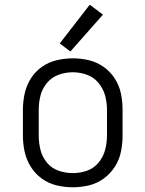

<svg xmlns="http://www.w3.org/2000/svg" viewBox="-20 -785 616 813"><path d="M288 8Q323 8 356.5 0Q390 -8 418.5 -28.5Q447 -49 466 -78.5Q485 -108 492 -142Q499 -176 499 -210V-320Q499 -355 492 -389Q485 -423 466 -452.5Q447 -482 418.5 -502Q390 -522 356.5 -530Q323 -538 288 -538Q254 -538 220 -530Q186 -522 157.5 -502Q129 -482 110.5 -452.5Q92 -423 84.5 -389Q77 -355 77 -320V-210Q77 -176 84.5 -142Q92 -108 110.5 -78.5Q129 -49 157.5 -28.5Q186 -8 220 0Q254 8 288 8ZM288 -52Q258 -52 228.5 -62Q199 -72 179 -96Q159 -120 151.5 -150Q144 -180 144 -210V-320Q144 -351 151.5 -380.5Q159 -410 179 -434Q199 -458 228.5 -468.5Q258 -479 288 -479Q319 -479 348 -468.5Q377 -458 397 -434Q417 -410 425 -380.5Q433 -351 433 -320V-210Q433 -180 425 -150Q417 -120 397 -96Q377 -72 348 -62Q319 -52 288 -52ZM278 -567 416 -723 360 -765 233 -601Z"/></svg>

Font: Iosevka Sparkle Light
Style: Regular
Weight: 300
Designer: Belleve Invis
Foundry: Belleve Invis
Version: Version 4.5.0; ttfautohint (v1.8.3)